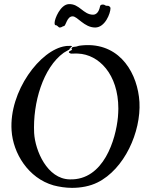

<svg xmlns="http://www.w3.org/2000/svg" viewBox="-20 -913 730 928"><path d="M654 -420C646 -553 566 -699 397 -695C383 -694 377 -694 371 -693C356 -692 355 -688 342 -687C338 -687 337 -687 331 -685C330 -685 325 -681 326 -678C326 -674 329 -674 328 -672C324 -670 315 -665 315 -665C313 -663 313 -661 313 -659C313 -659 313 -658 322 -654C324 -653 347 -655 357 -654C457 -650 552 -555 552 -388C552 -375 551 -361 550 -347C540 -241 482 -41 317 -46C208 -48 150 -185 145 -270C138 -416 188 -586 288 -658C297 -664 306 -668 314 -673C319 -676 314 -674 316 -677C317 -678 323 -681 322 -684C321 -685 323 -686 324 -686C327 -688 329 -688 328 -690C327 -691 321 -692 306 -691C301 -690 306 -692 296 -690C175 -673 23 -472 36 -282C43 -173 116 -52 239 -17C266 -10 297 -5 328 -5C371 -5 415 -13 451 -31C581 -95 662 -275 654 -420ZM478 -891C468 -891 464 -888 463 -880C458 -856 446 -842 430 -842C382 -842 364 -896 312 -893C272 -891 244 -822 244 -804C244 -800 243 -791 250 -791C257 -791 263 -780 268 -780C279 -780 281 -786 289 -787C299 -788 303 -834 331 -834C355 -834 387 -780 440 -780C488 -780 514 -849 514 -873C514 -881 504 -887 497 -885C489 -884 487 -891 478 -891Z"/></svg>

Font: Oregano
Style: Regular
Weight: 400
Designer: Astigmatic (AOETI)
Foundry: Astigmatic (AOETI)
Version: Version 1.000